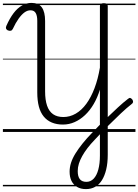

<svg xmlns="http://www.w3.org/2000/svg" viewBox="-20 -910 954 1324"><path d="M572 394Q537 394 511.5 379Q486 364 473 337.5Q460 311 460 274Q460 243 470 212Q480 181 500.5 148Q521 115 549.5 79.5Q578 44 614 7Q662 -44 708 -88.5Q754 -133 793 -169Q832 -205 861 -227Q871 -236 878 -234.5Q885 -233 893 -223Q899 -213 897.5 -205.5Q896 -198 886 -191Q855 -167 814 -128.5Q773 -90 726.5 -43.5Q680 3 632 55Q605 83 583.5 111Q562 139 547 166Q532 193 524 218.5Q516 244 516 270Q516 307 530.5 325.5Q545 344 576 344Q605 344 626 322Q647 300 658 259Q669 218 669 163V-292Q652 -237 626 -192.5Q600 -148 566.5 -116.5Q533 -85 494.5 -68Q456 -51 414 -51Q371 -51 337.5 -65Q304 -79 281.5 -106.5Q259 -134 248 -175.5Q237 -217 237 -273V-766Q237 -802 226 -820.5Q215 -839 190 -839Q169 -839 149 -824.5Q129 -810 108.5 -781.5Q88 -753 68 -710Q63 -700 54 -698Q45 -696 33 -701Q24 -706 21.5 -713.5Q19 -721 24 -732Q47 -784 73.5 -819Q100 -854 131.5 -872Q163 -890 197 -890Q246 -890 268.5 -859Q291 -828 291 -765V-280Q291 -221 304.5 -181.5Q318 -142 346 -122.5Q374 -103 417 -103Q462 -103 502.5 -126.5Q543 -150 575.5 -194.5Q608 -239 632 -302.5Q656 -366 669 -444V-868Q669 -878 675.5 -883Q682 -888 696 -888Q710 -888 716.5 -883Q723 -878 723 -868V157Q723 214 712.5 258Q702 302 683 332.5Q664 363 636 378.5Q608 394 572 394ZM0 365H914V375H0ZM0 -20H914V0H0ZM0 -505H914V-500H0ZM0 -885H914V-875H0Z"/></svg>

Font: Playwrite AT Guides
Style: Regular
Weight: 400
Designer: Veronika Burian, José Scaglione
Foundry: TypeTogether
Version: Version 1.003